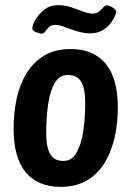

<svg xmlns="http://www.w3.org/2000/svg" viewBox="-20 -721 510 748"><path d="M216 7Q128 7 80.5 -49.5Q33 -106 33 -220Q33 -282 45 -337.5Q57 -393 84 -436.5Q111 -480 153 -505Q195 -530 255 -530Q344 -530 391.5 -473Q439 -416 439 -303Q439 -241 426.5 -185.5Q414 -130 387.5 -86.5Q361 -43 318.5 -18Q276 7 216 7ZM227 -94Q259 -94 277.5 -125Q296 -156 304 -207.5Q312 -259 312 -321Q312 -375 296.5 -402Q281 -429 245 -429Q212 -429 193.5 -398Q175 -367 167.5 -315Q160 -263 160 -202Q160 -148 175.5 -121Q191 -94 227 -94ZM142 -590Q136 -590 121 -595.5Q106 -601 106 -611Q106 -621 114 -637Q129 -665 152 -683Q175 -701 206 -701Q233 -701 258 -692.5Q283 -684 304 -676Q325 -668 341 -668Q356 -668 365.5 -676Q375 -684 382 -692Q389 -700 397 -700Q406 -700 419.5 -691.5Q433 -683 433 -674Q433 -670 424 -651Q410 -623 386 -607Q362 -591 334 -591Q307 -591 281 -599Q255 -607 233 -615.5Q211 -624 195 -624Q180 -624 171 -615.5Q162 -607 156 -598.5Q150 -590 142 -590Z"/></svg>

Font: Asap Condensed Condensed SemiBold
Style: Italic
Weight: 600
Width: 3
Italic angle: -6°
Designer: Pablo Cosgaya
Foundry: Omnibus-Type
Version: Version 3.001; ttfautohint (v1.8.4.7-5d5b)